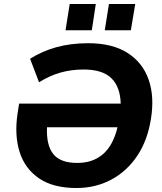

<svg xmlns="http://www.w3.org/2000/svg" viewBox="-20 -933 815 964"><path d="M52 0ZM52 0ZM364 11Q247 11 176 -37.5Q105 -86 78.5 -170Q52 -254 68 -362L76 -413H586Q584 -496 539.5 -540Q495 -584 400 -584Q339 -584 285 -569Q231 -554 176 -520L131 -638Q191 -676 263 -696Q335 -716 423 -716Q544 -716 620 -667.5Q696 -619 726 -534Q756 -449 738 -337Q721 -228 669 -150.5Q617 -73 538.5 -31Q460 11 364 11ZM368 -115Q446 -115 497 -159Q548 -203 570 -294H216Q212 -204 247.5 -159.5Q283 -115 368 -115ZM506 -781 527 -913H659L637 -781ZM309 -781 330 -913H461L441 -781Z"/></svg>

Font: Winston
Style: Bold Italic
Weight: 700
Italic angle: -9°
Designer: Original fonts by Vernon Adams / Changes by Cristiano Sobral
Foundry: Original fonts by Vernon Adams / Changes by Cristiano Sobral
Version: Version 2.503;July 17, 2020;FontCreator 13.0.0.2655 64-bit